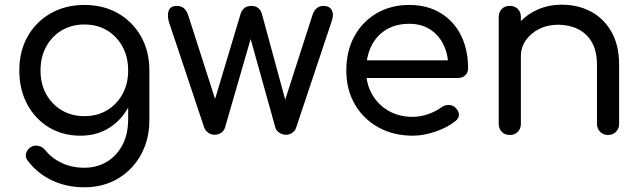

<svg xmlns="http://www.w3.org/2000/svg" viewBox="-20 -572 2727 815"><path d="M322 4Q246 4 187.5 -31.5Q129 -67 95.5 -129.5Q62 -192 62 -273Q62 -355 97.5 -417.5Q133 -480 195.5 -515.5Q258 -551 338 -551Q419 -551 481 -515.5Q543 -480 578.5 -417.5Q614 -355 614 -273L560 -265Q560 -186 529.5 -125.5Q499 -65 445.5 -30.5Q392 4 322 4ZM338 223Q264 223 202.5 194.5Q141 166 100 113Q87 98 90 81.5Q93 65 108 54Q124 43 142.5 47Q161 51 172 65Q200 100 242.5 120Q285 140 339 140Q390 140 432 115.5Q474 91 499 45Q524 -1 524 -67V-212L555 -290L614 -273V-61Q614 19 579 83.5Q544 148 481.5 185.5Q419 223 338 223ZM338 -79Q393 -79 434.5 -104Q476 -129 500 -172.5Q524 -216 524 -273Q524 -330 500 -374Q476 -418 434.5 -443Q393 -468 338 -468Q284 -468 242 -443Q200 -418 176 -374Q152 -330 152 -273Q152 -216 176 -172.5Q200 -129 242 -104Q284 -79 338 -79Z M891 0Q876 0 864 -8.5Q852 -17 847 -30L696 -482Q689 -511 697 -529Q705 -547 731 -547Q748 -547 760 -537.5Q772 -528 779 -507L909 -102H878L1001 -512Q1005 -527 1016.5 -537Q1028 -547 1047 -547Q1065 -547 1076.5 -537.5Q1088 -528 1092 -512L1198 -122H1182L1306 -507Q1319 -547 1353 -547Q1379 -547 1388.5 -528.5Q1398 -510 1388 -482L1237 -30Q1233 -17 1221 -8.5Q1209 0 1194 0Q1179 0 1166 -8.5Q1153 -17 1149 -30L1039 -424H1049L935 -30Q931 -17 919 -8.5Q907 0 891 0Z M1732 4Q1650 4 1586 -31.5Q1522 -67 1486 -129.5Q1450 -192 1450 -273Q1450 -355 1484 -417.5Q1518 -480 1578.5 -515.5Q1639 -551 1717 -551Q1794 -551 1850.5 -516.5Q1907 -482 1937 -421.5Q1967 -361 1967 -282Q1967 -264 1955 -252.5Q1943 -241 1924 -241H1514V-316H1925L1883 -287Q1883 -340 1863 -381.5Q1843 -423 1806 -447Q1769 -471 1717 -471Q1660 -471 1618.5 -445.5Q1577 -420 1555.5 -375Q1534 -330 1534 -273Q1534 -216 1559.5 -171.5Q1585 -127 1629.5 -101.5Q1674 -76 1732 -76Q1765 -76 1798.5 -88Q1832 -100 1853 -116Q1867 -126 1883 -126.5Q1899 -127 1911 -117Q1927 -103 1928 -86.5Q1929 -70 1913 -58Q1880 -31 1829 -13.5Q1778 4 1732 4Z M2561 1Q2541 1 2527.5 -12.5Q2514 -26 2514 -46V-297Q2514 -355 2492.5 -392.5Q2471 -430 2433.5 -448.5Q2396 -467 2349 -467Q2304 -467 2268.5 -449Q2233 -431 2212 -401Q2191 -371 2191 -333H2130Q2131 -396 2162 -445.5Q2193 -495 2246 -523.5Q2299 -552 2365 -552Q2434 -552 2489 -522.5Q2544 -493 2576 -436Q2608 -379 2608 -297V-46Q2608 -26 2594.5 -12.5Q2581 1 2561 1ZM2144 1Q2123 1 2110 -12.5Q2097 -26 2097 -46V-500Q2097 -521 2110 -534Q2123 -547 2144 -547Q2165 -547 2178 -534Q2191 -521 2191 -500V-46Q2191 -26 2178 -12.5Q2165 1 2144 1Z"/></svg>

Font: Comfortaa SemiBold
Style: Regular
Weight: 600
Designer: Johan Aakerlund
Foundry: Johan Aakerlund
Version: Version 3.104; ttfautohint (v1.8.1.43-b0c9)